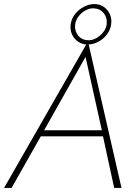

<svg xmlns="http://www.w3.org/2000/svg" viewBox="-37 -925 656 945"><path d="M146 -254H488L484 -284H158ZM384 -645 467 -271 468 -263 525 0H561L396 -721L-17 0H20L170 -265L174 -273ZM311 -806Q307 -779 317 -756.5Q327 -734 347.5 -720Q368 -706 394 -706Q421 -706 446 -719Q471 -732 488.5 -754.5Q506 -777 510 -805Q514 -832 504 -854.5Q494 -877 474 -891Q454 -905 427 -905Q401 -905 375.5 -891.5Q350 -878 332.5 -856Q315 -834 311 -806ZM333 -805Q336 -827 350 -845Q364 -863 384 -874Q404 -885 424 -884Q455 -883 473.5 -860Q492 -837 488 -805Q483 -773 455 -749.5Q427 -726 396 -727Q365 -728 347 -751Q329 -774 333 -805Z"/></svg>

Font: Jost ExtraLight
Style: Italic
Weight: 250
Italic angle: -5°
Version: Version 3.710